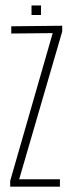

<svg xmlns="http://www.w3.org/2000/svg" viewBox="-20 -696 268 716"><path d="M18 0V-21.5L176.5 -572.5L22 -571V-598L212 -600V-578.5L51.5 -27.5H203.5V0ZM97.5 -640V-675.5H133V-640Z"/></svg>

Font: Big Shoulders Display ExtraLight
Style: Regular
Weight: 250
Designer: Patric King
Foundry: XO Type Co
Version: Version 2.002